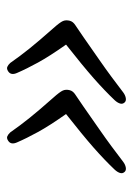

<svg xmlns="http://www.w3.org/2000/svg" viewBox="67 -518 389 564"><g transform="rotate(-90 262.0 -235.5)"><path d="M483.5 -225.5Q481 -216 471 -209.5Q461 -203 435 -185Q396.5 -158 368.8 -138.8Q341 -119.5 318.8 -103Q296.5 -86.5 273 -68.5Q265 -62.5 256.5 -61Q248 -59.5 243.5 -64.5Q238 -70.5 240.5 -78.2Q243 -86 250.5 -94Q278 -123 315.2 -155.8Q352.5 -188.5 413.5 -236.5Q379 -285.5 360.8 -318.8Q342.5 -352 330 -381Q322.5 -398.5 335 -406.5Q342.5 -411.5 348.2 -409Q354 -406.5 359.5 -400.5Q380.5 -370.5 402 -343.8Q423.5 -317 461.5 -274Q478.5 -255 482.5 -246Q486.5 -237 483.5 -225.5ZM279.5 -225.5Q277 -216 267 -209.5Q257 -203 231 -185Q192.5 -158 164.8 -138.8Q137 -119.5 114.8 -103Q92.5 -86.5 69 -68.5Q61 -62.5 52.5 -61Q44 -59.5 39.5 -64.5Q34 -70.5 36.5 -78.2Q39 -86 46.5 -94Q74 -123 111.2 -155.8Q148.5 -188.5 209.5 -236.5Q175 -285.5 156.8 -318.8Q138.5 -352 126 -381Q118.5 -398.5 131 -406.5Q138.5 -411.5 144.2 -409Q150 -406.5 155.5 -400.5Q176.5 -370.5 198 -343.8Q219.5 -317 257.5 -274Q274.5 -255 278.5 -246Q282.5 -237 279.5 -225.5Z"/></g></svg>

Font: Fraunces 9pt S100 Light
Style: Italic
Weight: 300
Italic angle: -16°
Version: Version 1.000; ttfautohint (v1.8.3)